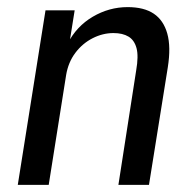

<svg xmlns="http://www.w3.org/2000/svg" viewBox="-20 -520 545 540"><path d="M30 0 108 -491H190L175 -397H170Q195 -446 241 -473Q287 -500 339 -500Q385 -500 412.5 -481.5Q440 -463 450.5 -425.5Q461 -388 452 -331L399 0H313L363 -322Q370 -362 364 -384.5Q358 -407 341.5 -417Q325 -427 299 -427Q269 -427 240.5 -412.5Q212 -398 192 -371.5Q172 -345 166 -309L117 0Z"/></svg>

Font: Nunito Sans 10pt Condensed Medium
Style: Italic
Weight: 500
Width: 3
Italic angle: -9°
Designer: Vernon Adams
Foundry: Vernon Adams
Version: Version 3.101;gftools[0.9.27]